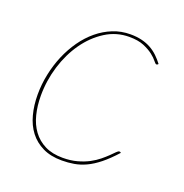

<svg xmlns="http://www.w3.org/2000/svg" viewBox="-98 -586 652 681"><g transform="rotate(20 228.0 -246.0)"><path d="M393.5 -91Q366 -60.5 342.2 -41.5Q318.5 -22.5 296 -12Q273.5 -1.5 251.5 2.2Q229.5 6 205.5 6Q163.5 6 133.2 -8.8Q103 -23.5 83.5 -49Q64 -74.5 54.8 -109.5Q45.5 -144.5 45.5 -185Q45.5 -223.5 53.5 -262Q61.5 -300.5 76.2 -335.2Q91 -370 112 -399.8Q133 -429.5 159.2 -451.2Q185.5 -473 216.5 -485.5Q247.5 -498 282.5 -498Q306.5 -498 325.8 -493.2Q345 -488.5 360.5 -479.8Q376 -471 388.5 -459Q401 -447 411.5 -433L409.5 -431Q407.5 -429 404.5 -429Q401 -429 394 -438.2Q387 -447.5 373 -458.5Q359 -469.5 337 -478.8Q315 -488 281.5 -488Q233 -488 192 -462Q151 -436 121 -393.5Q91 -351 74.2 -296.5Q57.5 -242 57.5 -185Q57.5 -147 65.8 -114Q74 -81 92 -56.5Q110 -32 138 -18Q166 -4 205.5 -4Q235.5 -4 259.8 -10.8Q284 -17.5 302.8 -27.5Q321.5 -37.5 335.5 -49Q349.5 -60.5 359.8 -70.5Q370 -80.5 376.5 -87.2Q383 -94 387.5 -94Q390.5 -94 392.5 -92L393.5 -91Z"/></g></svg>

Font: Lato Hairline
Style: Italic
Weight: 100
Italic angle: -7°
Designer: Lukasz Dziedzic
Foundry: tyPoland Lukasz Dziedzic
Version: Version 2.007; 2014-02-27